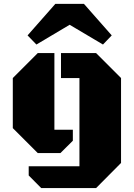

<svg xmlns="http://www.w3.org/2000/svg" viewBox="-20 -794 694 996"><path d="M392.1 -389.2H296.4V-518.6H478.5L607.9 -389.2V51.3L478.5 181.6H193.8L128.9 116.2V68.4H392.1ZM357.9 -121.1V-64L293.5 0H175.8L46.4 -129.4V-389.2L175.8 -518.6H262.2V-121.1ZM559.6 -610.4 514.2 -563 341.3 -665.5 168.9 -563 123 -610.4 267.1 -773.9H415.5Z"/></svg>

Font: Black Ops One
Style: Regular
Weight: 400
Designer: James Grieshaber
Foundry: James Grieshaber
Version: Version 1.002